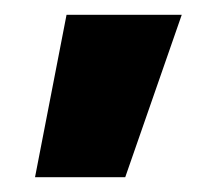

<svg xmlns="http://www.w3.org/2000/svg" viewBox="-20 -798 294 262"><path d="M70.8 -777.8H228L150.9 -556.2H27.8Z"/></svg>

Font: AlfaSlabOne-Regular
Style: Regular
Weight: 400
Designer: JM Sole
Foundry: JM Sole
Version: Version 1.001